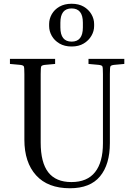

<svg xmlns="http://www.w3.org/2000/svg" viewBox="-20 -994 717 1024"><path d="M452 -653V-680H643V-653L588 -648Q572 -646 569 -640Q566 -634 566 -599V-231Q566 -117 513.5 -53.5Q461 10 353 10Q235 10 172.5 -59Q110 -128 110 -249V-599Q110 -634 107 -640Q104 -646 88 -648L33 -653V-680H274V-653L219 -648Q203 -646 200 -640Q197 -634 197 -599V-234Q197 -127 237.5 -75Q278 -23 361 -23Q445 -23 487 -76Q529 -129 529 -230V-599Q529 -634 526 -640Q523 -646 507 -648ZM482 -866V-855Q482 -828 467.5 -803Q453 -778 426.5 -762Q400 -746 362 -746Q324 -746 297 -762Q270 -778 256 -803Q242 -828 242 -855V-866Q242 -893 256 -918Q270 -943 297 -958.5Q324 -974 362 -974Q400 -974 426.5 -958.5Q453 -943 467.5 -918Q482 -893 482 -866ZM422 -873Q422 -949 362 -949Q302 -949 302 -873V-848Q302 -772 362 -772Q422 -772 422 -848Z"/></svg>

Font: Inria Serif
Style: Regular
Weight: 400
Designer: Black Foundry Team
Foundry: Black Foundry
Version: Version 1.000; ttfautohint (v1.8.3)